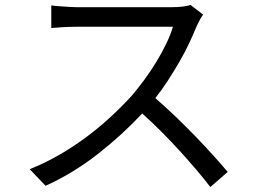

<svg xmlns="http://www.w3.org/2000/svg" viewBox="-20 -728 1040 775"><path d="M800 -669Q795 -663 787.5 -649.5Q780 -636 775 -625Q762 -593 744.5 -555.5Q727 -518 705 -480Q683 -442 658.5 -404Q634 -366 607 -332Q646 -298 687.5 -258.5Q729 -219 768 -178.5Q807 -138 841 -100.5Q875 -63 899 -34L829 27Q804 -6 772 -43.5Q740 -81 704.5 -120Q669 -159 630.5 -197.5Q592 -236 554 -270Q473 -183 374.5 -106Q276 -29 164 22L100 -45Q160 -69 217.5 -102Q275 -135 327.5 -174Q380 -213 426.5 -256Q473 -299 512 -342Q537 -371 563 -406.5Q589 -442 611.5 -479Q634 -516 651.5 -552.5Q669 -589 678 -620H288Q275 -620 259 -619.5Q243 -619 228.5 -618Q214 -617 202.5 -616Q191 -615 187 -615V-706Q192 -705 204.5 -704Q217 -703 231.5 -702Q246 -701 261.5 -700Q277 -699 288 -699H674Q699 -699 718 -701.5Q737 -704 749 -708Z"/></svg>

Font: SpoqaHanSans-Regular
Style: Regular
Weight: 400
Designer: [Spoqa Han Sans] Dong-huui Kim \uAE40 \uB3D9 \uD718  Younghwa Kang \uAC15 \uC601 \uD654  [Noto Sans] Ryoko NISHIZUKA \u8
Foundry: Spoqa (http://www.spoqa-han-sans.com)
Version: Version 2.000